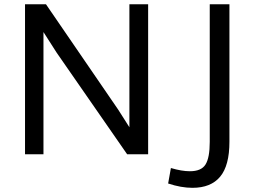

<svg xmlns="http://www.w3.org/2000/svg" viewBox="-20 -731 1204 910"><path d="M98.6 0V-710.9H197.8L540.5 -210.9L593.3 -127.9V-710.9H682.1V0H582.5L248.5 -481.4L186 -579.1V0ZM892.1 159.2Q838.4 159.2 776.9 138.7L790 65.4Q841.3 80.6 879.9 80.6Q934.1 80.6 954.1 48.6Q974.1 16.6 974.1 -58.6V-710.9H1067.4V-59.1Q1067.4 53.7 1023.4 106.4Q979.5 159.2 892.1 159.2Z"/></svg>

Font: Muli
Style: Regular
Weight: 400
Designer: Vernon Adams
Foundry: newtypography
Version: Version 2; ttfautohint (v1.00rc1.6-4cba) -l 8 -r 50 -G 200 -